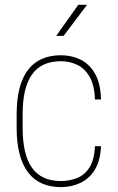

<svg xmlns="http://www.w3.org/2000/svg" viewBox="-20 -768 490 799"><path d="M233.4 -14.6Q268.1 -14.6 299.6 -26.6Q331.1 -38.6 351.8 -70.1Q372.6 -101.6 375 -159.7H400.4Q397.9 -99.6 374.8 -62Q351.6 -24.4 314.5 -6.8Q277.3 10.7 233.4 10.7Q189.5 10.7 155 -4.4Q120.6 -19.5 97.2 -50Q73.7 -80.6 61.5 -127Q49.3 -173.3 49.3 -235.8V-292.5Q49.3 -355 61.5 -401.4Q73.7 -447.8 97.2 -478Q120.6 -508.3 155 -523.2Q189.5 -538.1 233.4 -538.1Q276.9 -538.1 314 -520.5Q351.1 -502.9 374.8 -462.6Q398.4 -422.4 400.4 -354H375Q373 -414.6 352.5 -449.2Q332 -483.9 300.8 -498.5Q269.5 -513.2 233.4 -513.2Q192.4 -513.2 162.4 -499.3Q132.3 -485.4 112.8 -457.5Q93.3 -429.7 83.7 -388.4Q74.2 -347.2 74.2 -292.5V-235.8Q74.2 -181.2 83.7 -139.6Q93.3 -98.1 112.8 -70.3Q132.3 -42.5 162.4 -28.6Q192.4 -14.6 233.4 -14.6ZM213.9 -618.7 305.7 -748H342.3L244.6 -618.7Z"/></svg>

Font: Roboto Condensed Thin
Style: Regular
Weight: 250
Width: 3
Designer: Christian Robertson
Foundry: Google
Version: Version 3.009; 2024